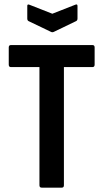

<svg xmlns="http://www.w3.org/2000/svg" viewBox="-20 -862 475 882"><path d="M171.6 0Q161.2 0 161.2 -10.9V-553.8H30.1Q20.2 -553.8 20.2 -565.3V-644.1Q20.2 -655 30.1 -655H404.8Q414.7 -655 414.7 -644.1V-565.3Q414.7 -553.8 404.8 -553.8H273.6V-10.9Q273.6 0 263.7 0ZM214 -715.7 111.3 -765Q105.3 -768 105.3 -777V-834.8Q105.3 -844.8 116.3 -839.8L220.4 -798.9L324.6 -839.8Q336 -845.2 336 -834.8V-777Q336 -768 329.6 -765L227.4 -715.7Q220.4 -712.2 214 -715.7Z"/></svg>

Font: Sofia Sans Condensed
Style: Regular
Weight: 400
Designer: Botio Nikoltchev, Ani Petrova
Foundry: lettersoup
Version: Version 4.100